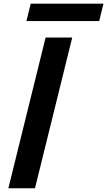

<svg xmlns="http://www.w3.org/2000/svg" viewBox="-20 -1012 576 1032"><path d="M368.2 -810.1 168 0H24.9L225.1 -810.1ZM536.1 -992.2 513.2 -898.9H122.1L145 -992.2Z"/></svg>

Font: Sinkin Sans 600 SemiBold Italic
Style: Regular
Weight: 600
Italic angle: -112°
Designer: Keith Bates
Foundry: K-Type
Version: Sinkin Sans (version 1.0)  by Keith Bates   •   © 2014   www